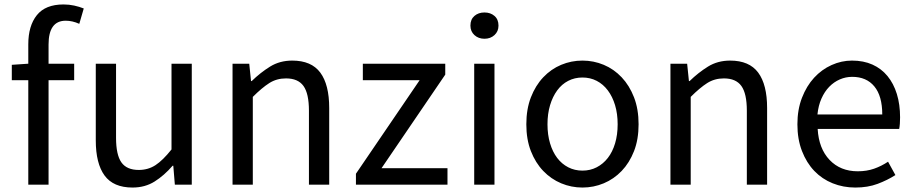

<svg xmlns="http://www.w3.org/2000/svg" viewBox="-20 -829 4103 862"><path d="M336 -722Q305 -736 275 -736Q198 -736 198 -629V-543H313V-469H198V0H107V-469H33V-538L107 -543V-630Q107 -713 145.5 -761Q184 -809 265 -809Q290 -809 313 -804Q336 -799 356 -791Z M575 13Q489 13 449.5 -41Q410 -95 410 -199V-543H501V-210Q501 -134 525 -100Q549 -66 603 -66Q645 -66 678 -87.5Q711 -109 750 -158V-543H841V0H765L758 -85H755Q717 -41 674 -14Q631 13 575 13Z M1024 -543H1099L1107 -465H1110Q1149 -503 1192.5 -530Q1236 -557 1292 -557Q1378 -557 1418 -503Q1458 -449 1458 -344V0H1367V-332Q1367 -409 1342.5 -443Q1318 -477 1264 -477Q1222 -477 1189 -456Q1156 -435 1115 -394V0H1024Z M1578 -49 1864 -469H1609V-543H1979V-494L1693 -74H1989V0H1578Z M2109 -543H2200V0H2109ZM2155 -655Q2128 -655 2110 -671.5Q2092 -688 2092 -714Q2092 -742 2110 -757.5Q2128 -773 2155 -773Q2182 -773 2200 -757.5Q2218 -742 2218 -714Q2218 -688 2200 -671.5Q2182 -655 2155 -655Z M2595 13Q2545 13 2499.5 -6Q2454 -25 2419 -61.5Q2384 -98 2363.5 -150.5Q2343 -203 2343 -271Q2343 -339 2363.5 -392Q2384 -445 2419 -482Q2454 -519 2499.5 -538Q2545 -557 2595 -557Q2645 -557 2690.5 -538Q2736 -519 2771 -482Q2806 -445 2826.5 -392Q2847 -339 2847 -271Q2847 -203 2826.5 -150.5Q2806 -98 2771 -61.5Q2736 -25 2690.5 -6Q2645 13 2595 13ZM2595 -63Q2630 -63 2659 -78Q2688 -93 2709 -120Q2730 -147 2741.5 -185.5Q2753 -224 2753 -271Q2753 -318 2741.5 -356.5Q2730 -395 2709 -423Q2688 -451 2659 -466Q2630 -481 2595 -481Q2560 -481 2531 -466Q2502 -451 2481.5 -423Q2461 -395 2449.5 -356.5Q2438 -318 2438 -271Q2438 -224 2449.5 -185.5Q2461 -147 2481.5 -120Q2502 -93 2531 -78Q2560 -63 2595 -63Z M2990 -543H3065L3073 -465H3076Q3115 -503 3158.5 -530Q3202 -557 3258 -557Q3344 -557 3384 -503Q3424 -449 3424 -344V0H3333V-332Q3333 -409 3308.5 -443Q3284 -477 3230 -477Q3188 -477 3155 -456Q3122 -435 3081 -394V0H2990Z M3820 13Q3766 13 3718.5 -6Q3671 -25 3636 -61.5Q3601 -98 3580.5 -151Q3560 -204 3560 -271Q3560 -337 3580.5 -390Q3601 -443 3635 -480Q3669 -517 3713.5 -537Q3758 -557 3805 -557Q3857 -557 3897 -539Q3937 -521 3964.5 -487.5Q3992 -454 4006.5 -407Q4021 -360 4021 -302Q4021 -287 4020 -273.5Q4019 -260 4017 -250H3651Q3656 -162 3704.5 -111Q3753 -60 3831 -60Q3871 -60 3904 -71.5Q3937 -83 3967 -103L4000 -43Q3964 -20 3920 -3.5Q3876 13 3820 13ZM3941 -315Q3941 -398 3905.5 -441Q3870 -484 3806 -484Q3777 -484 3750.5 -472.5Q3724 -461 3703 -439.5Q3682 -418 3668 -386.5Q3654 -355 3650 -315Z"/></svg>

Font: SpoqaHanSansJP-Regular
Style: Regular
Weight: 400
Designer: [Source Han Sans]
Ryoko NISHIZUKA  (kana & ideographs); Paul D. Hunt (Latin, Greek & Cyrillic); Wenlong ZHANG  (bopomofo
Foundry: Spoqa (http://bi.spoqa.com)
Version: Version 1.002.20150607